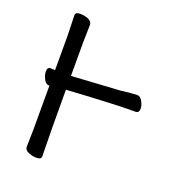

<svg xmlns="http://www.w3.org/2000/svg" viewBox="-133 -812 834 931"><g transform="rotate(20 284.0 -346.5)"><path d="M161.1 17.1H157.2Q140.1 17.1 119.1 8.5Q98.1 0 98.1 -17.1L100.1 -106V-331.1Q105 -333 98.1 -333Q81.1 -333 70.6 -354Q60.1 -375 60.1 -392.1Q60.1 -414.1 76.2 -414.1L100.1 -413.1V-588.9L97.2 -694.8Q97.2 -710.9 119.1 -711.4Q141.1 -711.9 162.1 -704.1Q184.1 -694.8 184.1 -676.8L182.1 -587.9V-413.1L430.2 -428.2Q493.2 -436 517.1 -436Q532.2 -436 543.2 -416Q554.2 -396 554.2 -378.9Q554.2 -356.9 535.2 -356.9Q446.3 -356.9 307.1 -349.1L182.1 -341.8Q182.1 -105 185.1 1Q185.1 17.1 161.1 17.1Z"/></g></svg>

Font: LXGW WenKai GB Screen
Style: Regular
Weight: 400
Designer: LXGW / Fontworks Inc.
Foundry: LXGW / Fontworks Inc.
Version: Version 1.321;February 19, 2024;FontCreator 14.0.0.2901 64-b